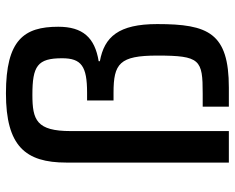

<svg xmlns="http://www.w3.org/2000/svg" viewBox="-92 -698 790 646"><g transform="rotate(-90 303.0 -375.0)"><path d="M79 -547V0H185V-532C185 -647 222 -661 307 -661C404 -661 430 -644 430 -561C430 -496 403 -477 314 -477H288V-388H314C412 -388 439 -368 439 -241C439 -96 425 -88 311 -88H267V0H331C515 0 545 -69 545 -241C545 -371 502 -419 420 -434V-438C500 -451 536 -492 536 -574C536 -689 492 -750 312 -750C135 -750 79 -685 79 -547Z"/></g></svg>

Font: Saira UNSAM Medium
Style: Regular
Weight: 500
Designer: Hector Gatti with collaboration of the Omnibus-Type team
Foundry: Omnibus-Type
Version: Version 0.072;PS 000.072;hotconv 1.0.88;makeotf.lib2.5.64775